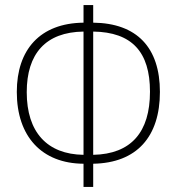

<svg xmlns="http://www.w3.org/2000/svg" viewBox="-20 -734 695 754"><path d="M308 0H346V-91C518 -94 608 -198 608 -373C608 -547 518 -643 346 -645V-714H308V-645C137 -643 46 -539 46 -373C46 -198 144 -92 308 -91ZM308 -126C165 -128 85 -215 85 -372C85 -523 159 -608 308 -610ZM346 -126V-610C498 -608 569 -530 569 -374C569 -215 495 -129 346 -126Z"/></svg>

Font: Noto Sans Condensed ExtraLight
Style: Regular
Weight: 200
Width: 3
Designer: Monotype Design Team
Foundry: Monotype Imaging Inc.
Version: Version 2.013